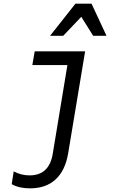

<svg xmlns="http://www.w3.org/2000/svg" viewBox="-20 -821 640 1051"><path d="M353 19Q337 113 284 161.5Q231 210 144 210Q84 210 44 187L55 117Q95 139 142 139Q250 139 269 19L349 -465H157L170 -540H446ZM254 -625 393 -801H481L563 -625H490L425 -729L326 -625Z"/></svg>

Font: CommitMono
Style: Italic
Weight: 400
Monospace: yes
Designer: Eigil Nikolajsen
Foundry: Eigil Nikolajsen
Version: Version 1.143